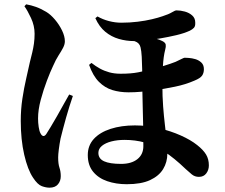

<svg xmlns="http://www.w3.org/2000/svg" viewBox="-20 -809 1040 888"><path d="M566 43Q517 43 476 29Q435 15 410.5 -15Q386 -45 386 -92Q386 -136 414 -166.5Q442 -197 491.5 -213Q541 -229 604 -229Q661 -229 715.5 -216Q770 -203 816 -182.5Q862 -162 892 -138Q920 -116 933 -94.5Q946 -73 946 -44Q946 -23 934 -7Q922 9 900 9Q881 9 867 -2.5Q853 -14 839 -27Q785 -79 739 -108.5Q693 -138 649 -150Q605 -162 556 -162Q523 -162 495.5 -155Q468 -148 451.5 -134.5Q435 -121 435 -102Q435 -75 461.5 -63Q488 -51 540 -51Q588 -51 615.5 -73Q643 -95 643 -133Q643 -187 642 -233.5Q641 -280 640 -318Q639 -356 638.5 -386Q638 -416 638 -436Q638 -460 637.5 -489.5Q637 -519 635.5 -546.5Q634 -574 630 -590Q625 -611 604 -618Q583 -625 569 -629L610 -647Q630 -645 652.5 -641Q675 -637 696.5 -631.5Q718 -626 731 -619Q745 -612 746.5 -602.5Q748 -593 744 -579Q736 -548 733.5 -503.5Q731 -459 731 -419Q731 -362 734.5 -316.5Q738 -271 742.5 -233.5Q747 -196 750.5 -163Q754 -130 754 -99Q754 -59 734.5 -27Q715 5 674 24Q633 43 566 43ZM209 59Q193 59 173.5 52Q154 45 133 13Q108 -24 92 -93.5Q76 -163 76 -250Q76 -303 83.5 -352.5Q91 -402 101 -445Q111 -488 118 -521Q124 -545 129 -565.5Q134 -586 137 -607.5Q140 -629 140 -653Q140 -690 123.5 -725.5Q107 -761 93 -780L101 -789Q124 -785 146.5 -777Q169 -769 194 -754Q214 -742 234 -718.5Q254 -695 267 -668Q280 -641 280 -618Q280 -604 272 -588.5Q264 -573 251 -553Q238 -533 225 -503Q213 -478 197 -436Q181 -394 168.5 -347.5Q156 -301 156 -261Q156 -241 159 -221.5Q162 -202 167 -193Q173 -181 180 -180Q187 -179 194 -189Q201 -200 214.5 -222Q228 -244 243.5 -271.5Q259 -299 274 -326Q289 -353 300 -372L317 -365Q309 -342 301 -316.5Q293 -291 285.5 -264.5Q278 -238 271.5 -213Q265 -188 260 -168Q255 -142 252 -118Q249 -94 249 -81Q249 -51 255 -33.5Q261 -16 261 6Q261 28 248 43.5Q235 59 209 59ZM574 -382Q534 -382 499.5 -392.5Q465 -403 437.5 -430.5Q410 -458 392 -509L403 -518Q422 -503 442 -492Q462 -481 485.5 -474.5Q509 -468 538 -468Q586 -468 619 -474.5Q652 -481 682 -489Q710 -496 739.5 -505Q769 -514 792 -523Q809 -531 820 -536.5Q831 -542 834 -542Q839 -542 853.5 -541Q868 -540 883.5 -535.5Q899 -531 911 -520Q923 -509 923 -489Q923 -471 914.5 -459Q906 -447 879 -436Q838 -418 789 -408Q740 -398 692 -391Q659 -387 631 -384.5Q603 -382 574 -382ZM600 -619Q564 -619 529.5 -629Q495 -639 467 -662Q439 -685 421 -725L431 -733Q455 -719 484 -711.5Q513 -704 541 -704Q580 -704 616.5 -708.5Q653 -713 682.5 -720Q712 -727 732 -734Q760 -743 775 -752Q790 -761 796 -761Q815 -761 835 -755.5Q855 -750 869 -737.5Q883 -725 883 -705Q884 -688 877 -680.5Q870 -673 858 -667Q832 -655 796 -646.5Q760 -638 722 -631.5Q684 -625 651.5 -622Q619 -619 600 -619Z"/></svg>

Font: Noto Serif JP ExtraBold
Style: Regular
Weight: 800
Designer: Ryoko NISHIZUKA 西塚涼子 (kana & ideographs); Frank Grießhammer (Latin, Greek & Cyrillic); Wenlong ZHANG 张文龙 (bopomofo); San
Foundry: Adobe
Version: Version 2.003-H1;hotconv 1.1.1;makeotfexe 2.6.0